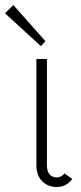

<svg xmlns="http://www.w3.org/2000/svg" viewBox="-65 -735 324 765"><path d="M162 -28Q179 -28 192 -44L223 -22Q200 10 161 10Q125 10 102.5 -13.5Q80 -37 80 -77V-500H122V-76Q122 -52 133 -40Q144 -28 162 -28ZM-45 -682 -12 -715 116 -571 98 -551Z"/></svg>

Font: Bellota Light
Style: Regular
Weight: 300
Designer: Kemie Guaida
Foundry: Kemie Guaida
Version: Version 4.001